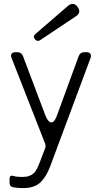

<svg xmlns="http://www.w3.org/2000/svg" viewBox="-20 -746 522 982"><path d="M159 -545Q147 -560 161 -572L329 -717Q340 -726 351 -726Q365 -726 375 -713L377 -710Q387 -698 385 -685Q383 -672 370 -664L186 -541Q181 -537 174 -537Q165 -537 159 -545ZM98 216Q89 216 80 215.5Q71 215 62 214Q57 213 53 212.5Q49 212 45 211Q37 209 33 203.5Q29 198 29 190V166Q29 150 45 153L61 157Q69 158 77.5 158.5Q86 159 94 159Q115 159 129 154Q143 149 152.5 140Q162 131 169 117Q176 103 183 85L211 12Q215 0 211 -11L39 -450Q34 -463 39.5 -471Q45 -479 59 -479H68Q90 -479 98 -458L212 -156Q226 -120 243 -120Q259 -120 272 -157L382 -458Q390 -479 412 -479H422Q436 -479 442 -471Q448 -463 443 -449L237 104Q218 156 187.5 186Q157 216 98 216Z"/></svg>

Font: Higure Gothic
Style: Regular
Weight: 400
Designer: Yoshimichi Ohira
Foundry: Positype
Version: Version 1.000